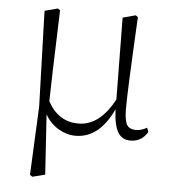

<svg xmlns="http://www.w3.org/2000/svg" viewBox="-52 -566 718 816"><g transform="rotate(5 307.0 -158.0)"><path d="M584 -46.9 590.8 -29.3Q565.4 13.7 517.6 13.7Q481.4 13.7 463.9 -16.1Q446.3 -45.9 443.4 -113.3Q384.8 13.7 283.2 13.7Q246.1 13.7 210.4 -7.3Q174.8 -28.3 153.3 -66.4L169.9 189.5L116.2 203.1L105.5 196.3L119.1 -95.7L106.4 -503.9L162.1 -518.6L171.9 -511.7Q161.1 -197.3 160.2 -123Q205.1 -39.1 291 -39.1Q381.8 -39.1 443.4 -155.3L439.5 -503.9L494.1 -518.6L503.9 -511.7Q486.3 -176.8 487.3 -114.3Q488.3 -66.4 499.5 -49.8Q510.7 -33.2 537.1 -33.2Q560.5 -33.2 584 -46.9Z"/></g></svg>

Font: GenYoMin TW TTF ExtraLight
Style: Regular
Weight: 250
Version: Version 1.300